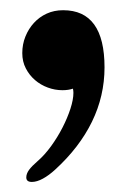

<svg xmlns="http://www.w3.org/2000/svg" viewBox="-20 -183 249 374"><path d="M23.4 -79.6Q23.4 -96.7 29.5 -111.8Q35.6 -127 46.1 -138.4Q56.6 -149.9 71 -156.5Q85.4 -163.1 103 -163.1Q183.6 -163.1 183.6 -51.8Q183.6 3.9 159.2 54Q134.8 104 87.9 147Q75.2 158.7 63.5 165Q51.8 171.4 42 171.4Q31.2 171.4 31.2 162.6Q31.2 155.3 36.6 147.9Q42 140.6 53.2 130.9Q66.9 119.1 79.6 101.6Q92.3 84 101.8 65.4Q111.3 46.9 117.2 28.8Q123 10.7 123 -2Q123 -6.3 122.1 -10.3Q113.3 -7.3 101.6 -7.3Q86.9 -7.3 73 -12.5Q59.1 -17.6 48.1 -27.1Q37.1 -36.6 30.3 -49.8Q23.4 -63 23.4 -79.6Z"/></svg>

Font: XB Zar
Style: Bold
Weight: 700
Designer: Behnam
Foundry: Irmug
Version: Version 8.005 2009